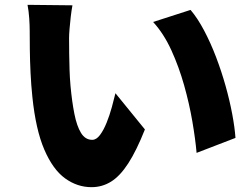

<svg xmlns="http://www.w3.org/2000/svg" viewBox="-20 -746 1040 795"><path d="M280 -724Q276 -703 273 -677Q270 -651 268 -627Q266 -603 266 -588Q266 -555 266.5 -522Q267 -489 268 -456.5Q269 -424 272 -390Q278 -325 288 -274.5Q298 -224 315.5 -195.5Q333 -167 362 -167Q379 -167 394 -187Q409 -207 421.5 -238Q434 -269 443 -302Q452 -335 458 -360L580 -210Q545 -122 511 -69.5Q477 -17 440 6Q403 29 359 29Q300 29 249.5 -7.5Q199 -44 163.5 -126.5Q128 -209 114 -345Q109 -393 106.5 -444Q104 -495 103.5 -541Q103 -587 103 -618Q103 -641 101 -670.5Q99 -700 94 -726ZM769 -705Q798 -671 825 -620Q852 -569 874.5 -510Q897 -451 914 -390.5Q931 -330 941.5 -274Q952 -218 955 -175L794 -113Q789 -170 776.5 -243Q764 -316 742.5 -392.5Q721 -469 689.5 -538Q658 -607 614 -655Z"/></svg>

Font: Noto Sans SC Thin Black
Style: Regular
Weight: 900
Version: Version 2.004-H2;hotconv 1.0.118;makeotfexe 2.5.65603